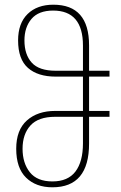

<svg xmlns="http://www.w3.org/2000/svg" viewBox="-20 -787 515 817"><path d="M203 10Q133 10 91 -31Q49 -72 49 -154Q49 -234 94.5 -274.5Q140 -315 215 -315H333V-461H217Q141 -461 99 -498Q57 -535 57 -615Q57 -688 97.5 -727.5Q138 -767 207 -767Q359 -767 359 -594V-486H446V-461H359V-315H446V-290H359V-176Q359 10 203 10ZM217 -486H333V-593Q333 -742 206 -742Q144 -742 114 -706.5Q84 -671 84 -615Q84 -555 115 -520.5Q146 -486 217 -486ZM203 -15Q269 -15 301 -57Q333 -99 333 -177V-290H215Q143 -290 109.5 -253Q76 -216 76 -154Q76 -93 107 -54Q138 -15 203 -15Z"/></svg>

Font: Noto Sans Georgian Condensed Thin
Style: Regular
Weight: 100
Width: 3
Designer: Monotype Design Team, Akaki Razmadze
Foundry: Google LLC
Version: Version 2.005; ttfautohint (v1.8.4.7-5d5b)